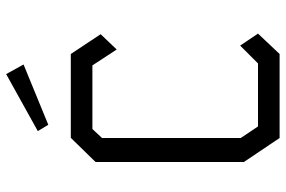

<svg xmlns="http://www.w3.org/2000/svg" viewBox="-176 -776 952 640"><g transform="rotate(-90 300.0 -456.0)"><path d="M160.5 -696H440L506 -596.5L455 -543L402 -624H190L160 -592V-129.5L198.5 -72H408.5L468 -131.5L508 -72L440 0H160L80 -119V-613.5ZM373 -911.5 183 -806 204 -771 405 -853.5Z"/></g></svg>

Font: Kode Mono
Style: Regular
Weight: 400
Monospace: yes
Designer: Isa Ozler
Foundry: Kadena LLC
Version: Version 1.000;gftools[0.9.28]